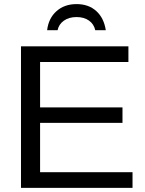

<svg xmlns="http://www.w3.org/2000/svg" viewBox="-20 -913 707 933"><path d="M624 0H82V-688H604V-611.8H174.8V-391.1H575.2V-315.9H174.8V-76.2H624ZM352.1 -893.1Q410.2 -893.1 447.5 -859.6Q484.9 -826.2 494.1 -766.1H442.9Q436.5 -795.9 412.4 -813Q388.2 -830.1 352.1 -830.1Q314.9 -830.1 290.3 -812.5Q265.6 -794.9 259.8 -766.1H209Q215.8 -824.2 254.4 -858.6Q293 -893.1 352.1 -893.1Z"/></svg>

Font: Libra Sans Modern
Style: Regular
Weight: 400
Foundry: Stefan Peev, Context Ltd
Version: Version 1.000